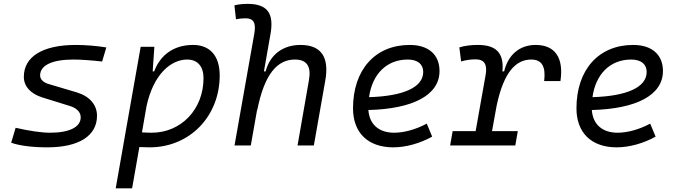

<svg xmlns="http://www.w3.org/2000/svg" viewBox="-20 -763 3556 1007"><path d="M228.5 9.8C394 9.8 488.8 -50.8 488.8 -155.8C488.8 -212.9 450.7 -257.8 383.3 -278.3L236.8 -321.8C207 -330.1 190.4 -346.7 190.4 -367.7C190.4 -420.4 253.4 -450.7 364.3 -450.7C402.8 -450.7 458 -446.8 515.6 -440.4L537.6 -514.2C487.3 -522.5 428.7 -527.3 377.4 -527.3C204.1 -527.3 105 -466.3 105 -359.9C105 -311 139.2 -272 200.7 -252.4L346.7 -207C382.8 -196.3 403.3 -174.3 403.3 -147.9C403.3 -96.7 344.7 -66.9 242.2 -66.9C197.3 -66.9 131.8 -76.7 62 -92.8L38.6 -14.6C80.6 1 149.4 9.8 228.5 9.8Z M672.9 224.6 710.9 8.3C729 9.3 746.6 9.8 764.6 9.8C974.6 9.8 1132.3 -152.3 1132.3 -367.7C1132.3 -469.7 1081.5 -527.3 992.7 -527.3C891.6 -527.3 820.8 -475.1 788.6 -388.7H780.8L789.6 -517.6H717.8L626.5 -1V-0.5C626.5 -0.5 626.5 -0.5 626.5 -0.5L586.9 224.6ZM724.6 -68.8 748.5 -206.1C785.6 -377 878.4 -450.7 961.9 -450.7C1016.1 -450.7 1047.4 -415 1047.4 -353C1047.4 -189.9 930.2 -66.9 775.4 -66.9C756.8 -66.9 739.7 -67.9 724.6 -68.8Z M1540.5 0H1626L1686 -340.3C1708 -463.4 1664.6 -527.3 1556.2 -527.3C1463.9 -527.3 1396.5 -477.1 1373 -388.7H1364.3L1398.4 -583C1418.5 -693.4 1382.3 -742.7 1278.8 -742.7C1255.4 -742.7 1231.9 -740.7 1209.5 -734.9L1217.8 -661.6C1234.4 -665.5 1251.5 -667 1268.1 -667C1310.5 -667 1323.2 -642.6 1314 -587.9L1210 0H1295.4L1330.1 -196.8L1328.1 -179.2C1366.7 -381.8 1438.5 -450.7 1526.9 -450.7C1589.4 -450.7 1612.8 -414.6 1600.6 -344.2Z M2047.4 -66.9C1966.8 -66.9 1917.5 -110.8 1912.1 -186C2147 -191.9 2285.2 -264.6 2285.2 -390.6C2285.2 -476.6 2227.1 -527.3 2128.9 -527.3C1948.2 -527.3 1831.5 -397.5 1831.5 -194.8C1831.5 -66.4 1910.2 9.8 2043 9.8C2108.4 9.8 2183.6 -11.2 2246.6 -46.4L2218.3 -114.7C2162.6 -84.5 2099.6 -66.9 2047.4 -66.9ZM1915.5 -253.4C1932.6 -375.5 2008.8 -450.7 2118.7 -450.7C2170.4 -450.7 2199.7 -426.3 2199.7 -385.7C2199.7 -305.2 2096.7 -258.8 1915.5 -253.4Z M2340.8 0H2682.6L2695.8 -75.2H2560.5L2585 -210C2623 -388.7 2687.5 -450.7 2766.6 -450.7C2822.3 -450.7 2843.3 -413.6 2834 -337.9H2919.4C2937.5 -459.5 2891.6 -527.3 2789.6 -527.3C2706.1 -527.3 2645.5 -477.1 2624 -388.7H2615.2C2624 -484.4 2583 -527.3 2486.8 -527.3C2450.7 -527.3 2418 -523.4 2389.2 -514.6L2398.4 -440.9C2422.9 -447.8 2448.2 -451.7 2474.6 -451.7C2520 -451.7 2537.1 -425.8 2526.9 -369.1L2474.6 -75.2H2354Z M3219.2 -66.9C3138.7 -66.9 3089.4 -110.8 3084 -186C3318.8 -191.9 3457 -264.6 3457 -390.6C3457 -476.6 3398.9 -527.3 3300.8 -527.3C3120.1 -527.3 3003.4 -397.5 3003.4 -194.8C3003.4 -66.4 3082 9.8 3214.8 9.8C3280.3 9.8 3355.5 -11.2 3418.5 -46.4L3390.1 -114.7C3334.5 -84.5 3271.5 -66.9 3219.2 -66.9ZM3087.4 -253.4C3104.5 -375.5 3180.7 -450.7 3290.5 -450.7C3342.3 -450.7 3371.6 -426.3 3371.6 -385.7C3371.6 -305.2 3268.6 -258.8 3087.4 -253.4Z"/></svg>

Font: Cascadia Mono SemiLight
Style: Italic
Weight: 350
Italic angle: -10°
Monospace: yes
Designer: Aaron Bell
Foundry: Saja Typeworks
Version: Version 2404.023